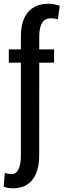

<svg xmlns="http://www.w3.org/2000/svg" viewBox="-28 -792 344 1025"><path d="M260.7 -457.5H181.6L181.2 36.1Q181.2 122.6 144.8 168Q108.4 213.4 41.5 213.4Q26.9 213.4 15.4 211.2Q3.9 209 -8.3 204.6L-2.4 130.9Q3.9 133.3 14.9 135.3Q25.9 137.2 35.2 137.2Q58.6 137.2 71 111.1Q83.5 85 83.5 36.1V-457.5H19V-528.3H83.5V-596.2Q83.5 -682.1 121.6 -727.1Q159.7 -772 230.5 -772Q244.6 -772 258.8 -769.3Q272.9 -766.6 291 -761.7L281.2 -689Q272.9 -691.4 263.7 -692.9Q254.4 -694.3 243.2 -694.3Q211.4 -694.3 196.5 -669.4Q181.6 -644.5 181.6 -596.2V-528.3H260.7Z"/></svg>

Font: Franco
Style: Regular
Weight: 400
Designer: Google
Version: Version 1.200311; 2013